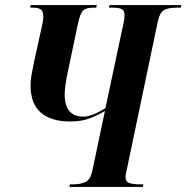

<svg xmlns="http://www.w3.org/2000/svg" viewBox="-20 -734 732 754"><path d="M252 0 255 -10H266Q298 -10 317 -20Q336 -30 343 -65L392 -298Q367 -283 334.5 -270Q302 -257 254 -257Q181 -257 140.5 -291.5Q100 -326 100 -399Q100 -421 104.5 -444Q109 -467 114 -492L145 -633Q150 -653 150 -667Q150 -691 139.5 -697.5Q129 -704 108 -704H99L100 -714H360L358 -704H349Q318 -704 306.5 -693Q295 -682 286 -641L242 -431Q240 -421 237 -400Q234 -379 234 -363Q234 -276 308 -276Q340 -276 394 -309L464 -638Q467 -649 468 -658.5Q469 -668 469 -675Q469 -692 458.5 -698Q448 -704 421 -704H408L410 -714H692L690 -704H677Q642 -704 625 -695Q608 -686 600 -651L479 -73Q476 -60 474.5 -53Q473 -46 473 -39Q473 -20 488.5 -15Q504 -10 532 -10H543L541 0Z"/></svg>

Font: Noto Serif Display ExtraCondensed
Style: Bold Italic
Weight: 700
Width: 2
Italic angle: -12°
Designer: Monotype Design Team
Foundry: Monotype Imaging Inc.
Version: Version 2.009